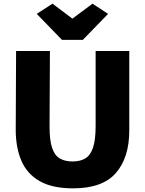

<svg xmlns="http://www.w3.org/2000/svg" viewBox="-20 -1022 793 1050"><path d="M380 8Q265 8 196 -32Q127 -72 96.5 -144Q66 -216 66 -312L68 -743H253L251 -334Q250.5 -256 264.8 -213.8Q279 -171.5 307.2 -155.2Q335.5 -139 377 -139Q419 -139 447 -156Q475 -173 489 -215.5Q503 -258 503 -334V-743H687V-309Q687 -160 613.8 -76Q540.5 8 380 8ZM319 -804 181 -946 267 -1002 376 -920 486 -1002 571 -946 433 -804Z"/></svg>

Font: Merriweather Sans ExtraBold
Style: Regular
Weight: 800
Designer: Eben Sorkin
Foundry: Eben Sorkin
Version: Version 2.001; ttfautohint (v1.8.3)